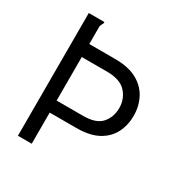

<svg xmlns="http://www.w3.org/2000/svg" viewBox="-150 -734 799 844"><g transform="rotate(30 250.0 -311.5)"><path d="M59 0V-623H137Q139 -621 139 -620Q139 -617 135 -610.5Q131 -604 129 -595V-506H259Q329 -506 372 -482Q415 -458 435.5 -418Q456 -378 456 -330Q456 -282 436 -243Q416 -204 374 -181Q332 -158 264 -158H129V0ZM129 -219H264Q329 -219 356.5 -250.5Q384 -282 384 -328Q384 -374 354 -407Q324 -440 257 -440H129Z"/></g></svg>

Font: Ligconsolata
Style: Regular
Weight: 400
Monospace: yes
Designer: Raph Levien, Cyreal, Brenton Simpson
Foundry: Raph Levien, Cyreal, Google
Version: Version 3.001; ttfautohint (v1.8.2.53-6de2)